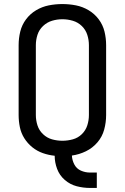

<svg xmlns="http://www.w3.org/2000/svg" viewBox="-20 -763 616 948"><path d="M425 165H458V89H425Q401 89 379.5 79.5Q358 70 347 49Q336 28 335 5Q371 0 404 -16Q437 -32 461 -60Q485 -88 494.5 -123.5Q504 -159 504 -195V-540Q504 -574 496 -607Q488 -640 467.5 -667.5Q447 -695 417.5 -712.5Q388 -730 355 -736.5Q322 -743 288 -743Q254 -743 221 -736.5Q188 -730 158.5 -712.5Q129 -695 108.5 -667.5Q88 -640 80 -607Q72 -574 72 -540V-195Q72 -165 78 -135.5Q84 -106 100 -80.5Q116 -55 139.5 -36Q163 -17 191.5 -7Q220 3 250 6Q250 39 262 71Q274 103 300 125.5Q326 148 358.5 156.5Q391 165 425 165ZM288 -68Q262 -68 237 -75Q212 -82 192.5 -100.5Q173 -119 165 -144Q157 -169 157 -195V-540Q157 -566 165 -591Q173 -616 192.5 -634.5Q212 -653 237 -660.5Q262 -668 288 -668Q314 -668 339.5 -660.5Q365 -653 384 -634.5Q403 -616 411 -591Q419 -566 419 -540V-195Q419 -169 411 -144Q403 -119 384 -100.5Q365 -82 339.5 -75Q314 -68 288 -68Z"/></svg>

Font: Iosevka Sparkle
Style: Regular
Weight: 400
Designer: Belleve Invis
Foundry: Belleve Invis
Version: Version 4.5.0; ttfautohint (v1.8.3)